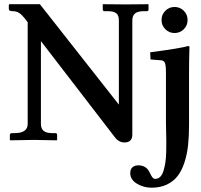

<svg xmlns="http://www.w3.org/2000/svg" viewBox="-20 -666 959 914"><path d="M879.9 -321.3V-69.8Q879.9 -16.6 875.2 25.9Q870.6 68.4 858.2 106.9Q845.7 145.5 825.9 171.4Q806.2 197.3 774.7 212.4Q743.2 227.5 701.2 227.5Q663.1 227.5 631.6 208.3Q600.1 189 600.1 158.2Q600.1 138.7 611.1 129.9Q622.1 121.1 637.7 121.1Q655.3 121.1 667.5 127.7Q679.7 134.3 685.8 143.8Q691.9 153.3 696.3 162.8Q700.7 172.4 706.1 179Q711.4 185.5 719.2 185.5Q732.9 185.5 742.9 175.5Q752.9 165.5 758.5 146.5Q764.2 127.4 767.3 106.7Q770.5 85.9 771.2 57.6Q772 29.3 771.7 8.1Q771.5 -13.2 770.8 -40.8Q770 -68.4 770 -80.1V-320.8Q770 -355.5 764.9 -366.7Q759.8 -377.9 748 -378.9L696.8 -382.8L694.8 -417Q842.3 -436.5 875 -446.8Q881.8 -446.8 881.8 -442.9Q879.9 -371.1 879.9 -321.3ZM767.1 -526.9Q749 -544.9 749 -570.8Q749 -596.7 767.1 -614.7Q785.2 -632.8 811 -632.8Q836.9 -632.8 855 -614.7Q873 -596.7 873 -570.8Q873 -544.9 855 -526.9Q836.9 -508.8 811 -508.8Q785.2 -508.8 767.1 -526.9ZM545.9 -568.8Q545.9 -592.8 533.7 -602.8Q521.5 -612.8 492.2 -612.8H478Q469.2 -612.8 469.2 -621.1V-645L471.2 -646Q539.1 -645 578.1 -645L685.1 -646L687 -645V-621.1Q687 -612.8 679.2 -612.8H665Q635.3 -612.8 622.6 -601.8Q609.9 -590.8 609.9 -568.8V-24.9Q609.9 12.2 571.8 12.2Q544.9 12.2 524.9 -15.1L174.8 -470.2V-76.2Q174.8 -54.2 187.5 -43.2Q200.2 -32.2 230 -32.2H244.1Q252 -32.2 252 -22.9V0L250 2Q177.2 0 142.1 0L28.8 2L26.9 0V-22.9Q26.9 -27.3 29.5 -29.8Q32.2 -32.2 35.2 -32.2H48.8Q111.8 -32.2 111.8 -76.2V-560.1Q102.1 -573.2 97.2 -579.3Q92.3 -585.4 82.8 -595Q73.2 -604.5 63.2 -608.6Q53.2 -612.8 42 -612.8Q30.3 -612.8 26.1 -615.5Q22 -618.2 22 -624V-643.1L24.9 -646H169.9L545.9 -168Z"/></svg>

Font: Linux Libertine G
Style: Semibold
Weight: 600
Designer: Philipp H. Poll
Foundry: Philipp H. Poll
Version: Version 5.1.1